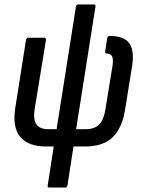

<svg xmlns="http://www.w3.org/2000/svg" viewBox="-20 -660 638 865"><path d="M202 185Q193 185 195 175L222 0H188Q107 0 71 -43.5Q35 -87 49 -175L97 -479Q99 -490 108 -490H179Q188 -490 187 -479L136 -168Q129 -121 144 -99.5Q159 -78 199 -78H235L322 -630Q324 -640 333 -640H403Q412 -640 410 -630L323 -78H366Q406 -78 427 -99.5Q448 -121 455 -168L487 -364Q491 -392 485.5 -405Q480 -418 460 -419Q452 -419 454 -429L463 -488Q465 -498 474 -498Q540 -498 563 -464.5Q586 -431 575 -361L544 -169Q531 -84 488 -42Q445 0 362 0H311L284 175Q282 185 273 185Z"/></svg>

Font: Sofia Sans Condensed SemiBold
Style: Italic
Weight: 600
Italic angle: -9°
Version: Version 4.100